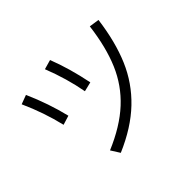

<svg xmlns="http://www.w3.org/2000/svg" viewBox="-165 -1042 1331 1331"><g transform="rotate(-45 500.0 -377.0)"><path d="M469 -454Q442 -603 381 -758L451 -778Q505 -640 539 -471ZM302 -41Q468 -111 572 -207Q676 -303 732 -434Q788 -565 811 -748L885 -737Q860 -546 799.5 -404.5Q739 -263 627.5 -156.5Q516 -50 343 24ZM200 -394Q163 -550 95 -700L162 -725Q231 -569 268 -415Z"/></g></svg>

Font: IBM Plex Sans JP
Style: Regular
Weight: 400
Designer: Mike Abbink; Paul van der Laan; Pieter van Rosmalen; Wujin Sim; Yejin Wi; Jinhee Kim; Boomi Park; Yona Kim; Kichan Ma
Foundry: Sandoll Inc.
Version: Version 1.000